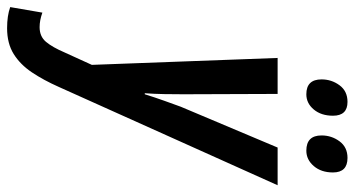

<svg xmlns="http://www.w3.org/2000/svg" viewBox="-338 -530 1024 555"><g transform="rotate(90 174.5 -252.0)"><path d="M-22 240Q-58 240 -83 231L-67 138Q-45 146 -25 146Q2 146 17.5 127.5Q33 109 48 74L84 -5L64 -542H168L169 -270Q169 -242 168.5 -214Q168 -186 166 -158H169Q178 -187 188 -215Q198 -243 205 -262L323 -542H432L148 90Q128 135 105.5 168.5Q83 202 52.5 221Q22 240 -22 240ZM332 -625Q288 -625 288 -669Q288 -698 305 -721Q322 -744 353 -744Q395 -744 395 -702Q395 -668 376.5 -646.5Q358 -625 332 -625ZM169 -625Q126 -625 126 -669Q126 -698 143 -721Q160 -744 191 -744Q231 -744 231 -702Q231 -668 213 -646.5Q195 -625 169 -625Z"/></g></svg>

Font: Noto Sans ExtraCondensed SemiBold
Style: Italic
Weight: 600
Width: 2
Italic angle: -12°
Designer: Monotype Design Team
Foundry: Monotype Imaging Inc.
Version: Version 2.013; ttfautohint (v1.8.4.7-5d5b)